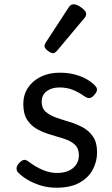

<svg xmlns="http://www.w3.org/2000/svg" viewBox="-20 -859 526 898"><path d="M244 19Q204 19 169 8Q134 -3 107 -19.5Q80 -36 64 -53Q57 -61 57.5 -72.5Q58 -84 71 -98Q82 -109 91 -111Q100 -113 111 -105Q148 -77 181.5 -63.5Q215 -50 246 -50Q276 -50 299 -59.5Q322 -69 335.5 -88Q349 -107 349 -133Q349 -165 330 -182.5Q311 -200 281.5 -209.5Q252 -219 219 -228.5Q186 -238 156.5 -253.5Q127 -269 108 -297Q89 -325 89 -373Q89 -415 110.5 -448Q132 -481 170.5 -500Q209 -519 259 -519Q299 -519 330.5 -510.5Q362 -502 385.5 -488.5Q409 -475 424 -459Q435 -448 433.5 -437.5Q432 -427 421 -415Q410 -402 399.5 -400.5Q389 -399 376 -408Q348 -428 320 -439Q292 -450 258 -450Q222 -450 198.5 -432.5Q175 -415 175 -383Q175 -353 193.5 -336.5Q212 -320 241.5 -309.5Q271 -299 304.5 -289Q338 -279 367.5 -263Q397 -247 415.5 -219.5Q434 -192 434 -146Q434 -103 413.5 -65Q393 -27 351 -4Q309 19 244 19ZM229 -610Q218 -610 203 -622Q188 -634 188 -644Q188 -647 189 -650Q190 -653 194 -660L301 -824Q306 -832 311.5 -835.5Q317 -839 325 -839Q335 -839 348.5 -831.5Q362 -824 372.5 -813.5Q383 -803 383 -794Q383 -787 380.5 -782.5Q378 -778 371 -770L248 -623Q236 -610 229 -610Z"/></svg>

Font: Playwrite ID
Style: Regular
Weight: 400
Designer: Veronika Burian, José Scaglione
Foundry: TypeTogether
Version: Version 1.002